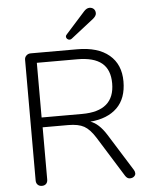

<svg xmlns="http://www.w3.org/2000/svg" viewBox="-61 -970 803 1025"><g transform="rotate(-5 341.0 -457.0)"><path d="M369.1 -358.9Q543 -358.9 543 -507.8Q543 -581.1 500 -616.5Q457 -651.9 369.1 -651.9H151.9V-358.9ZM568.8 -9.8 434.1 -226.1Q405.3 -272 374.8 -289.1Q344.2 -306.2 290 -306.2H152.8V-26.9Q152.8 -11.7 144.5 -3.4Q136.2 4.9 122.1 4.9Q107.9 4.9 99.4 -3.7Q90.8 -12.2 90.8 -26.9V-673.8Q90.8 -687 100.3 -696Q109.9 -705.1 124 -705.1H373Q483.9 -705.1 543.9 -654.5Q604 -604 604 -512.9Q604 -421.9 553 -371.8Q502 -321.8 409.2 -314Q454.1 -299.3 494.1 -235.8L618.2 -37.1Q624 -27.8 624 -18.3Q624 -8.8 615.5 -1.5Q606.9 5.9 593 5.9Q579.1 5.9 568.8 -9.8ZM325.2 -790 428.2 -904.8Q442.4 -919.9 456.8 -919.9Q471.2 -919.9 480 -911.4Q488.8 -902.8 488.8 -888.4Q488.8 -874 470.2 -858.9L349.1 -764.2Q344.2 -759.8 337.2 -759.8Q330.1 -759.8 324.5 -764.9Q318.8 -770 318.8 -777.1Q318.8 -784.2 325.2 -790Z"/></g></svg>

Font: Nunito-Light
Style: Regular
Weight: 300
Designer: Vernon Adams
Foundry: newtypography
Version: Version 3.000